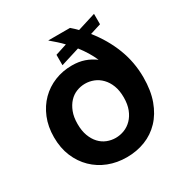

<svg xmlns="http://www.w3.org/2000/svg" viewBox="-172 -878 982 1022"><g transform="rotate(-30 319.0 -366.5)"><path d="M335 -675Q319 -692 301.5 -707.5Q284 -723 264 -740H398Q408 -732 417 -723Q426 -714 434 -706L546 -741V-677L479 -656Q539 -581 572 -496Q605 -411 605 -317Q605 -236 583 -175.5Q561 -115 522 -74Q483 -33 430.5 -12.5Q378 8 317 8Q257 8 205.5 -12Q154 -32 115.5 -69.5Q77 -107 55 -159.5Q33 -212 33 -278Q33 -343 54.5 -395.5Q76 -448 113 -485Q150 -522 199.5 -542Q249 -562 306 -562Q348 -562 381.5 -550.5Q415 -539 445 -517Q421 -572 380 -624L264 -588V-652ZM177 -277Q177 -235 188.5 -204Q200 -173 219.5 -152Q239 -131 264.5 -121Q290 -111 317 -111Q344 -111 370 -121Q396 -131 416.5 -152Q437 -173 449 -204Q461 -235 461 -277Q461 -319 449 -350Q437 -381 416.5 -402Q396 -423 370.5 -433Q345 -443 318 -443Q291 -443 265.5 -433Q240 -423 220.5 -402Q201 -381 189 -350Q177 -319 177 -277Z"/></g></svg>

Font: SVN-Poppins SemiBold
Style: Regular
Weight: 600
Designer: Ninad Kale (Devanagari), Jonny Pinhorn (Latin)
Foundry: Indian Type Foundry
Version: Version 3.002 2017